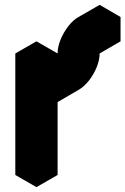

<svg xmlns="http://www.w3.org/2000/svg" viewBox="-20 -720 516 790"><path d="M130 -450 217 -500V-400L303 -450Q303 -477 315 -506.5Q327 -536 347 -561.5Q367 -587 390 -600L476 -650V-550L390 -500Q390 -474 378 -444Q366 -414 346 -388.5Q326 -363 303 -350L217 -300V0L130 50ZM130 -450V50L43 0V-500ZM476 -650 390 -600Q367 -587 347 -561.5Q327 -536 315 -506.5Q303 -477 303 -450L217 -500Q217 -527 229 -556.5Q241 -586 260.5 -611.5Q280 -637 303 -650L390 -700ZM303 -450 217 -400 130 -450 217 -500ZM217 -500 130 -450 43 -500 130 -550Z"/></svg>

Font: Nabla Normal
Style: Regular
Weight: 400
Designer: Arthur Reinders Folmer
Version: Version 1.000